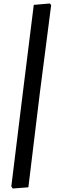

<svg xmlns="http://www.w3.org/2000/svg" viewBox="-20 -823 348 1103"><path d="M266 -803 274 -794 209 -290 143 253 53 260 45 248 110 -281 174 -795Z"/></svg>

Font: Alegreya Sans
Style: Bold Italic
Weight: 700
Italic angle: -7°
Designer: Juan Pablo del Peral
Foundry: Huerta Tipografica
Version: Version 2.007